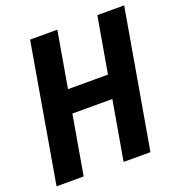

<svg xmlns="http://www.w3.org/2000/svg" viewBox="-129 -820 870 929"><g transform="rotate(-20 306.0 -355.5)"><path d="M461.4 -422.9 440.4 -304.7H156.7L177.2 -422.9ZM267.6 -710.9 144.5 0H4.9L127.4 -710.9ZM611.8 -710.9 488.3 0H350.1L473.6 -710.9Z"/></g></svg>

Font: Roboto Condensed
Style: Bold Italic
Weight: 700
Italic angle: -12°
Designer: Christian Robertson
Foundry: Google
Version: Version 3.0